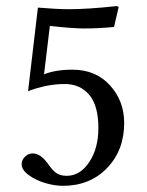

<svg xmlns="http://www.w3.org/2000/svg" viewBox="-20 -598 480 628"><path d="M301.8 -179.2Q301.8 -252.9 271.7 -288.1Q241.7 -323.2 191.9 -323.2Q133.3 -323.2 71.8 -299.8L104 -573.2Q165 -567.9 206.1 -567.9Q267.1 -567.9 361.8 -578.1L368.2 -575.2L353 -509.8Q304.2 -504.9 253.9 -504.9Q217.8 -504.9 143.1 -513.2L124 -355Q162.1 -370.1 216.8 -370.1Q293.5 -370.1 339.8 -318.8Q386.2 -267.6 386.2 -195.8Q386.2 -106.4 330.1 -48.3Q273.9 9.8 186 9.8Q158.2 9.8 127.2 0.5Q96.2 -8.8 73.5 -25.6Q50.8 -42.5 50.8 -61Q50.8 -75.2 62 -85.7Q73.2 -96.2 86.9 -96.2Q111.8 -96.2 134.8 -64.9Q135.7 -63.5 139.4 -58.6Q143.1 -53.7 144.5 -52Q146 -50.3 149.4 -45.9Q152.8 -41.5 155.3 -39.6Q157.7 -37.6 161.6 -34.2Q165.5 -30.8 168.9 -29.3Q172.4 -27.8 177 -26.1Q181.6 -24.4 187 -23.7Q192.4 -22.9 198.2 -22.9Q241.7 -22.9 271.7 -67.6Q301.8 -112.3 301.8 -179.2Z"/></svg>

Font: Linux Libertine G
Style: Regular
Weight: 400
Designer: Philipp H. Poll
Foundry: Philipp H. Poll
Version: Version 4.7.5